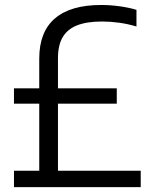

<svg xmlns="http://www.w3.org/2000/svg" viewBox="-20 -770 629 790"><path d="M141.5 -28V-529Q141.5 -639 206 -694.2Q270.5 -749.5 396 -749.5Q433 -749.5 471.8 -744.2Q510.5 -739 541.5 -729.5V-661Q506.5 -671.5 470.5 -676.5Q434.5 -681.5 399.5 -681.5Q338 -681.5 298 -666Q258 -650.5 238.2 -617.5Q218.5 -584.5 218.5 -530.5V-28ZM37.5 0V-67.5H559V0ZM37.5 -343.5V-406.5H460.5V-343.5Z"/></svg>

Font: Encode Sans SC SemiCondensed
Style: Regular
Weight: 400
Width: 4
Designer: Multiple Designers
Foundry: Impallari Type
Version: Version 3.002